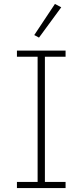

<svg xmlns="http://www.w3.org/2000/svg" viewBox="-20 -955 419 975"><path d="M66 0V-31H171V-667H66V-698H313V-667H208V-31H313V0ZM178 -764 154 -777 259 -935 291 -918Z"/></svg>

Font: IBM Plex Sans Thai ExtLt
Style: Regular
Weight: 200
Designer: Mike Abbink, Paul van der Laan, Pieter van Rosmalen, Ben Mitchell, Mark Frömberg
Foundry: Bold Monday
Version: Version 1.2